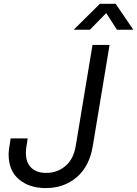

<svg xmlns="http://www.w3.org/2000/svg" viewBox="-20 -959 707 989"><path d="M215.3 9.8Q131.3 9.8 77.9 -34.9Q24.4 -79.6 24.4 -163.6Q24.4 -173.8 26.4 -189.7Q28.3 -205.6 34.7 -246.1H122.6Q116.2 -207.5 114.7 -194.1Q113.3 -180.7 113.3 -172.4Q113.3 -121.6 140.9 -95Q168.5 -68.4 217.8 -68.4Q274.9 -68.4 316.9 -103.8Q358.9 -139.2 370.1 -207L456.5 -727.5H544.4L458 -207Q440.9 -102.5 375.5 -46.4Q310.1 9.8 215.3 9.8ZM442.9 -805.7H359.9V-806.2L494.6 -939.5H575.7L666.5 -806.2V-805.7H582.5L527.3 -891.6Z"/></svg>

Font: Inter Display
Style: Italic
Weight: 400
Italic angle: -9.39999°
Designer: Rasmus Andersson
Foundry: rsms
Version: Version 4.000;git-a52131595